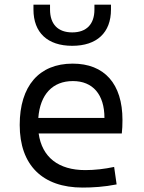

<svg xmlns="http://www.w3.org/2000/svg" viewBox="-20 -803 626 832"><path d="M337.9 9.8C380.9 9.8 432.1 6.8 485.4 -3.9L474.6 -79.6C433.1 -70.8 390.6 -65.9 349.6 -65.9C233.4 -65.9 162.1 -121.6 147.5 -224.6H507.8C509.8 -241.7 510.7 -261.2 510.7 -283.2C510.7 -440.4 432.1 -527.3 294.9 -527.3C148.9 -527.3 65.4 -429.7 65.4 -261.7C65.4 -87.4 164.1 9.8 337.9 9.8ZM146 -292C153.8 -394 208 -451.7 295.9 -451.7C381.8 -451.7 432.6 -394 432.6 -292ZM293 -604.5C399.9 -604.5 460.9 -661.6 460.9 -761.7V-782.7H389.2V-761.7C389.2 -698.2 355 -662.6 293 -662.6C231 -662.6 196.8 -698.2 196.8 -761.7V-782.7H125V-761.7C125 -661.6 186 -604.5 293 -604.5Z"/></svg>

Font: Cascadia Code SemiLight
Style: Regular
Weight: 350
Monospace: yes
Designer: Aaron Bell
Foundry: Saja Typeworks
Version: Version 2404.023